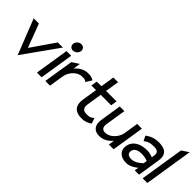

<svg xmlns="http://www.w3.org/2000/svg" viewBox="126 -1514 2399 2399"><g transform="rotate(45 1325.0 -315.0)"><path d="M89 -451 273 16 606 -451H515L299 -138L181 -451Z M663 -578C657 -541 682 -512 719 -512C756 -512 791 -541 797 -578C803 -615 777 -644 740 -644C703 -644 669 -615 663 -578ZM597 0H680L751 -451H668Z M745 0H828L858 -191C866 -244 893 -287 924 -316C951 -343 990 -365 1036 -365C1081 -365 1088 -359 1104 -347L1108 -344L1156 -422L1151 -425C1125 -438 1115 -447 1057 -447C984 -447 928 -408 885 -360L900 -456L808 -396Z M1192 -367H1274L1241 -160C1226 -50 1279 11 1391 11C1461 11 1492 -8 1529 -31L1532 -33L1508 -105L1502 -102C1470 -81 1463 -70 1404 -70C1339 -70 1316 -104 1326 -168L1357 -367H1542L1555 -449H1370L1399 -632H1316L1287 -449H1205Z M1584 -149C1569 -54 1609 11 1707 11C1780 11 1836 -28 1880 -76L1868 0H1952L2020 -432H1936L1907 -245C1899 -192 1871 -149 1840 -120C1813 -93 1774 -71 1728 -71C1676 -71 1659 -107 1667 -159L1710 -432H1628Z M2032 -135C2018 -46 2083 11 2182 11C2248 11 2309 -34 2334 -55L2325 0H2401L2448 -298C2466 -409 2411 -462 2296 -462C2215 -462 2164 -440 2116 -404L2112 -401L2145 -336L2150 -340C2190 -372 2224 -381 2283 -381C2350 -381 2375 -359 2365 -298L2360 -266C2346 -272 2306 -288 2260 -288C2150 -288 2050 -246 2032 -135ZM2120 -136C2129 -193 2183 -209 2247 -209C2292 -209 2335 -194 2348 -189L2341 -143C2331 -133 2267 -68 2198 -68C2144 -68 2113 -89 2120 -136Z M2465 0H2548L2650 -646L2558 -585Z"/></g></svg>

Font: Charger Pro
Style: BdObl
Weight: 700
Designer: Jasper
Foundry: Cannot Into Space Fonts
Version: Version 1.09